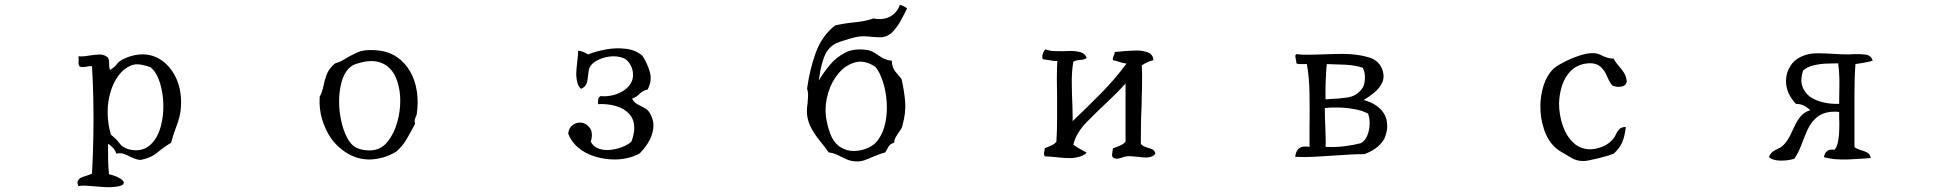

<svg xmlns="http://www.w3.org/2000/svg" viewBox="-20 -692 8040 791"><path d="M726 -270Q726 -235 719 -209.5Q712 -184 702.5 -159.5Q693 -135 685 -104Q654 -85 627.5 -63Q601 -41 559 -33Q546 -34 535.5 -38Q525 -42 515 -47Q502 -54 488.5 -58.5Q475 -63 459 -59Q455 -73 445.5 -83Q436 -93 425 -100Q425 -67 425.5 -35Q426 -3 429 26Q450 30 470 40.5Q490 51 490 61Q490 74 452 78Q436 80 415.5 79Q395 78 374 76Q353 74 334 73Q315 72 303 75Q297 61 301 52.5Q305 44 314 40Q325 35 337.5 31.5Q350 28 359 23Q363 -46 364.5 -125.5Q366 -205 364.5 -281.5Q363 -358 359 -419Q352 -420 346 -419Q340 -418 335 -417Q328 -416 321 -415.5Q314 -415 307 -419Q304 -426 303.5 -431Q303 -436 304 -441Q304 -445 304 -449.5Q304 -454 303 -460Q317 -459 330 -460.5Q343 -462 354 -464Q374 -467 391 -467.5Q408 -468 425 -455Q430 -445 429.5 -430Q429 -415 433 -404Q451 -414 460 -426Q469 -438 481 -445Q504 -457 525.5 -462.5Q547 -468 567 -468Q612 -468 648 -442Q684 -416 705 -371.5Q726 -327 726 -270ZM653 -261Q652 -309 638.5 -352Q625 -395 600 -415Q586 -421 562 -425.5Q538 -430 519 -422Q489 -409 468 -380.5Q447 -352 436 -315Q423 -274 423.5 -227Q424 -180 437 -137Q460 -119 472.5 -101.5Q485 -84 510 -77Q541 -69 565 -76Q589 -83 606 -102Q631 -128 642.5 -171.5Q654 -215 653 -261Z M1697 -222Q1696 -218 1695 -215Q1694 -212 1692 -209Q1690 -204 1688.5 -198Q1687 -192 1690 -182Q1674 -151 1656 -120Q1638 -89 1612 -67Q1585 -51 1558.5 -43.5Q1532 -36 1506 -35Q1457 -34 1415 -58Q1373 -82 1344 -122Q1320 -157 1307 -200.5Q1294 -244 1297 -293Q1308 -314 1312.5 -337.5Q1317 -361 1325.5 -384Q1334 -407 1356 -427Q1361 -432 1372.5 -435Q1384 -438 1394 -445Q1423 -463 1452 -476Q1481 -489 1530 -485Q1580 -481 1614.5 -457.5Q1649 -434 1670 -397Q1691 -360 1697.5 -314.5Q1704 -269 1697 -222ZM1629 -277Q1629 -320 1616.5 -358Q1604 -396 1577 -418Q1560 -432 1536.5 -437.5Q1513 -443 1482 -438Q1463 -434 1446.5 -428.5Q1430 -423 1419 -412Q1397 -391 1387 -353.5Q1377 -316 1377 -274Q1377 -234 1385.5 -195Q1394 -156 1409 -126.5Q1424 -97 1445 -85Q1462 -76 1483 -73.5Q1504 -71 1522 -74Q1555 -80 1579 -111Q1603 -142 1616 -186.5Q1629 -231 1629 -277Z M2659 -223Q2676 -191 2671 -160Q2666 -129 2649.5 -103Q2633 -77 2614 -59Q2568 -35 2512 -35Q2471 -35 2431.5 -47Q2392 -59 2363 -83Q2334 -107 2321 -141Q2323 -164 2337.5 -175.5Q2352 -187 2369 -187Q2392 -187 2408.5 -167Q2425 -147 2414 -108Q2425 -87 2446.5 -79.5Q2468 -72 2493.5 -74.5Q2519 -77 2542.5 -86Q2566 -95 2581 -108Q2593 -140 2593 -164Q2593 -200 2572.5 -222.5Q2552 -245 2518 -255Q2484 -265 2444 -263Q2443 -271 2444.5 -281.5Q2446 -292 2454 -296Q2487 -293 2518 -303.5Q2549 -314 2568.5 -335Q2588 -356 2588 -384Q2588 -395 2585 -406.5Q2582 -418 2574 -430Q2564 -447 2546 -453.5Q2528 -460 2508 -460Q2485 -460 2462.5 -452.5Q2440 -445 2426 -434Q2408 -420 2405.5 -402Q2403 -384 2401 -367Q2400 -354 2394.5 -343.5Q2389 -333 2374 -326Q2364 -334 2359.5 -348.5Q2355 -363 2354 -381Q2354 -396 2355.5 -413Q2357 -430 2359 -446Q2360 -456 2361 -465.5Q2362 -475 2362 -483Q2375 -482 2384.5 -477.5Q2394 -473 2403 -468Q2436 -481 2477.5 -488.5Q2519 -496 2559 -491Q2599 -486 2626 -463Q2645 -435 2656.5 -398Q2668 -361 2648 -323Q2628 -319 2614.5 -305Q2601 -291 2584 -286Q2591 -271 2606 -262.5Q2621 -254 2636 -246.5Q2651 -239 2659 -223Z M3717 -657Q3708 -639 3694 -612.5Q3680 -586 3661 -564.5Q3642 -543 3617 -539Q3609 -538 3598 -538.5Q3587 -539 3575 -540Q3558 -542 3540 -542.5Q3522 -543 3505 -539Q3496 -537 3477 -531.5Q3458 -526 3440.5 -520Q3423 -514 3416 -509Q3391 -493 3379.5 -467Q3368 -441 3360 -403Q3359 -393 3356 -376.5Q3353 -360 3353 -360Q3372 -392 3398 -423.5Q3424 -455 3460 -474Q3496 -493 3545 -487Q3567 -485 3582.5 -474.5Q3598 -464 3614.5 -454Q3631 -444 3654 -442Q3655 -414 3668 -398Q3681 -382 3694 -367Q3705 -319 3709 -274.5Q3713 -230 3698 -175Q3696 -166 3691 -158.5Q3686 -151 3681 -144Q3674 -134 3669 -124.5Q3664 -115 3664 -104Q3648 -100 3641 -88.5Q3634 -77 3627 -64Q3615 -61 3603 -56.5Q3591 -52 3579 -47Q3561 -39 3543 -32.5Q3525 -26 3505 -27Q3485 -28 3467 -36Q3449 -44 3431.5 -53Q3414 -62 3394 -64Q3379 -86 3359.5 -109.5Q3340 -133 3324.5 -160Q3309 -187 3305 -219Q3304 -231 3304.5 -242.5Q3305 -254 3307 -265Q3308 -281 3309 -296Q3310 -311 3305 -327Q3316 -407 3341 -475.5Q3366 -544 3420 -587Q3458 -596 3501 -600Q3544 -604 3579 -616Q3620 -608 3648.5 -624.5Q3677 -641 3687 -672Q3705 -668 3717 -657ZM3597 -115Q3619 -145 3627.5 -186.5Q3636 -228 3633 -271.5Q3630 -315 3618 -353.5Q3606 -392 3587 -416Q3543 -446 3503 -435Q3463 -424 3434 -389Q3406 -356 3392 -309.5Q3378 -263 3382 -219Q3386 -181 3400 -142.5Q3414 -104 3442 -86Q3469 -69 3500 -70Q3531 -71 3557.5 -83.5Q3584 -96 3597 -115Z M4740 -59Q4733 -50 4723 -46.5Q4713 -43 4701 -43Q4693 -43 4684 -44Q4675 -45 4667 -46Q4655 -47 4643.5 -48Q4632 -49 4621 -48Q4615 -47 4610 -45.5Q4605 -44 4600 -42Q4592 -40 4585.5 -38.5Q4579 -37 4572 -40Q4561 -43 4561.5 -53Q4562 -63 4564 -73Q4565 -79 4565 -81Q4580 -86 4594 -92Q4608 -98 4617 -108V-348Q4583 -310 4539.5 -269.5Q4496 -229 4457 -189Q4438 -170 4423 -146Q4408 -122 4402 -96Q4415 -86 4429 -78.5Q4443 -71 4457 -63Q4447 -53 4432 -48Q4417 -43 4400 -41Q4382 -40 4362.5 -41.5Q4343 -43 4325 -45Q4314 -46 4303.5 -47Q4293 -48 4284 -48Q4281 -54 4281 -58Q4281 -62 4282 -67Q4283 -70 4283.5 -73Q4284 -76 4284 -81Q4297 -87 4310.5 -92.5Q4324 -98 4332 -108Q4335 -153 4335 -200Q4335 -247 4335 -292Q4334 -332 4334 -369.5Q4334 -407 4336 -441Q4330 -440 4321.5 -441Q4313 -442 4303 -444Q4297 -445 4290 -446Q4283 -447 4276 -448Q4272 -458 4276 -470Q4280 -482 4287 -489Q4304 -482 4325 -481.5Q4346 -481 4366 -481Q4372 -482 4378 -482Q4384 -482 4390 -482Q4413 -482 4431.5 -477Q4450 -472 4457 -453Q4447 -446 4430 -445Q4413 -444 4402 -438Q4395 -400 4395.5 -350.5Q4396 -301 4398 -259Q4399 -239 4399 -222Q4399 -205 4399 -193Q4458 -249 4515 -306.5Q4572 -364 4621 -430Q4605 -432 4592.5 -436.5Q4580 -441 4565 -444Q4564 -451 4565.5 -455Q4567 -459 4568 -462Q4570 -466 4571.5 -469.5Q4573 -473 4572 -478Q4579 -478 4588 -479Q4597 -480 4607 -481Q4622 -482 4637 -483Q4652 -484 4667 -484Q4693 -483 4711.5 -475Q4730 -467 4732 -444Q4718 -441 4706.5 -435.5Q4695 -430 4684 -423Q4686 -387 4685 -343Q4684 -299 4683 -252Q4681 -213 4680.5 -174.5Q4680 -136 4680 -99Q4688 -90 4701 -86Q4714 -82 4725.5 -77.5Q4737 -73 4740 -59Z M5686 -216Q5695 -197 5695 -172.5Q5695 -148 5683 -120Q5668 -95 5646 -80Q5624 -65 5601 -57Q5569 -57 5537 -55Q5505 -53 5474 -51Q5432 -48 5392.5 -46Q5353 -44 5316 -46Q5318 -69 5331.5 -80.5Q5345 -92 5375 -87Q5375 -106 5375 -126Q5375 -146 5375 -168Q5376 -234 5375 -303.5Q5374 -373 5364 -428Q5360 -428 5356.5 -428Q5353 -428 5349 -428Q5340 -428 5332.5 -428Q5325 -428 5320 -432Q5321 -437 5320 -441.5Q5319 -446 5318 -450Q5317 -455 5316.5 -460Q5316 -465 5320 -469Q5342 -466 5371 -466.5Q5400 -467 5432 -468Q5453 -469 5475 -469.5Q5497 -470 5518 -470Q5574 -469 5618.5 -456Q5663 -443 5676 -402Q5685 -373 5673.5 -350Q5662 -327 5641 -310Q5620 -293 5598 -280Q5629 -272 5652 -255.5Q5675 -239 5686 -216ZM5616 -224Q5594 -236 5562 -242Q5530 -248 5497 -249Q5464 -250 5438 -247Q5438 -230 5438.5 -210Q5439 -190 5440 -170Q5441 -144 5441.5 -121.5Q5442 -99 5441 -87Q5483 -85 5519 -89.5Q5555 -94 5586 -102Q5603 -111 5612 -131.5Q5621 -152 5622.5 -177Q5624 -202 5616 -224ZM5594 -413Q5560 -424 5520 -425.5Q5480 -427 5446 -428Q5443 -399 5441.5 -356.5Q5440 -314 5441 -283Q5445 -283 5449 -283Q5453 -283 5457 -284Q5495 -285 5531.5 -290.5Q5568 -296 5590 -325Q5601 -337 5603 -365.5Q5605 -394 5594 -413Z M6682 -355Q6678 -338 6658.5 -335Q6639 -332 6622 -340Q6609 -357 6600.5 -378Q6592 -399 6578 -413Q6568 -424 6551 -429Q6534 -434 6507 -429Q6472 -422 6449 -397.5Q6426 -373 6415 -338.5Q6404 -304 6403 -266Q6403 -220 6417.5 -176.5Q6432 -133 6461 -105Q6490 -77 6532 -77Q6554 -77 6582 -88Q6597 -94 6608.5 -103Q6620 -112 6627 -121Q6633 -128 6637.5 -139Q6642 -150 6651 -159.5Q6660 -169 6678 -169Q6674 -131 6663 -105.5Q6652 -80 6627 -58Q6622 -57 6617.5 -55.5Q6613 -54 6609 -52Q6566 -39 6524.5 -31Q6483 -23 6452 -43Q6439 -51 6421 -61Q6403 -71 6392 -80Q6358 -109 6341.5 -158Q6325 -207 6326 -259Q6327 -301 6339.5 -340.5Q6352 -380 6377 -406Q6389 -418 6419 -434Q6449 -450 6484 -462Q6519 -474 6545 -473Q6556 -473 6565.5 -469.5Q6575 -466 6584 -461Q6594 -457 6604.5 -453.5Q6615 -450 6627 -451Q6636 -435 6648 -421.5Q6660 -408 6670 -393Q6680 -378 6682 -355Z M7695 -442Q7679 -437 7661 -434Q7643 -431 7624 -428Q7620 -376 7620 -302Q7620 -228 7620 -155Q7620 -137 7620 -120Q7620 -103 7620 -86Q7631 -78 7645.5 -74Q7660 -70 7672.5 -63.5Q7685 -57 7687 -41Q7672 -40 7646.5 -38Q7621 -36 7592.5 -35Q7564 -34 7537.5 -36.5Q7511 -39 7494 -45Q7497 -61 7507 -69.5Q7517 -78 7538 -75Q7549 -88 7553 -112Q7557 -136 7557.5 -162Q7558 -188 7557 -208Q7557 -215 7557 -221Q7557 -227 7557 -231Q7525 -234 7502 -227.5Q7479 -221 7463 -207Q7440 -187 7426.5 -157Q7413 -127 7401.5 -95.5Q7390 -64 7372 -38Q7358 -33 7337 -31Q7316 -29 7297 -32Q7278 -35 7268 -45Q7274 -61 7284.5 -68Q7295 -75 7307.5 -80.5Q7320 -86 7330 -97Q7345 -113 7355 -134Q7365 -155 7375 -176Q7385 -197 7399.5 -214Q7414 -231 7438 -238Q7431 -245 7416 -254.5Q7401 -264 7379 -264Q7338 -307 7338 -358Q7338 -393 7357.5 -422.5Q7377 -452 7417 -465Q7441 -473 7473 -472.5Q7505 -472 7538 -470Q7551 -469 7563 -468.5Q7575 -468 7587 -468Q7594 -468 7601 -468Q7608 -468 7616 -469Q7643 -470 7666 -467Q7689 -464 7695 -442ZM7557 -264Q7557 -268 7557 -276Q7558 -306 7558 -349.5Q7558 -393 7553 -431Q7552 -431 7550 -431Q7531 -431 7504 -430Q7477 -429 7450.5 -422.5Q7424 -416 7408 -401Q7396 -363 7405 -337Q7414 -311 7436 -294Q7459 -278 7490.5 -270.5Q7522 -263 7557 -264Z"/></svg>

Font: Yuji Syuku
Style: Regular
Weight: 400
Designer: Kataoka Yuji
Foundry: Kinuta Font Factory
Version: Version 3.002